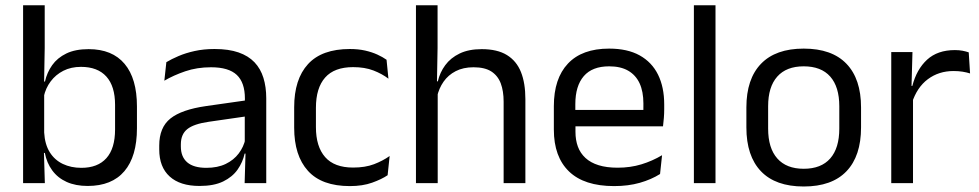

<svg xmlns="http://www.w3.org/2000/svg" viewBox="-20 -682 3646 715"><path d="M306.5 10.5Q261.5 10.5 228.2 -4.5Q195 -19.5 174.5 -47.5Q154 -75.5 147 -112.5H120L144.5 -188.5Q147 -144.5 165.2 -115.2Q183.5 -86 214 -71.5Q244.5 -57 283 -57Q344 -57 376.2 -93Q408.5 -129 408.5 -200V-291.5Q408.5 -361 376 -397Q343.5 -433 281.5 -433Q244.5 -433 216 -418.5Q187.5 -404 168.8 -379Q150 -354 143 -322L124.5 -378.5H147.5Q155 -412 174.2 -439.2Q193.5 -466.5 227 -482.8Q260.5 -499 310 -499Q398 -499 444 -444.2Q490 -389.5 490 -285.5V-204.5Q490 -99.5 443.2 -44.5Q396.5 10.5 306.5 10.5ZM147 0H66V-662.5H146.5V-503.5L144 -363.5L144.5 -348V-144L143.5 -118Z M971.5 0H891L894.5 -118.5L891.5 -131V-286.5L892 -315Q892 -374.5 861.8 -403Q831.5 -431.5 766 -431.5Q713.5 -431.5 669.8 -416.5Q626 -401.5 592 -381.5L599.5 -450.5Q618.5 -462 644.8 -473.2Q671 -484.5 704.8 -492Q738.5 -499.5 779 -499.5Q831.5 -499.5 868.2 -486.8Q905 -474 927.8 -450Q950.5 -426 961 -392Q971.5 -358 971.5 -316ZM723 10.5Q650.5 10.5 611.8 -24.8Q573 -60 573 -125.5V-140Q573 -207.5 614.8 -240.8Q656.5 -274 747.5 -287L902 -309L906.5 -250L757.5 -228.5Q701.5 -220.5 677.5 -201.2Q653.5 -182 653.5 -144.5V-136.5Q653.5 -98 677.2 -77.5Q701 -57 748.5 -57Q790.5 -57 820.5 -71.5Q850.5 -86 869 -110.5Q887.5 -135 894 -165L906.5 -110H891Q884 -78 864.8 -50.5Q845.5 -23 811 -6.2Q776.5 10.5 723 10.5Z M1283 11Q1178 11 1126.8 -45.8Q1075.5 -102.5 1075.5 -206.5V-282.5Q1075.5 -387 1127 -443.2Q1178.5 -499.5 1283 -499.5Q1314 -499.5 1339.5 -493.8Q1365 -488 1385.2 -478.8Q1405.5 -469.5 1419.5 -459.5L1426.5 -389Q1403 -407 1370.8 -419.5Q1338.5 -432 1295 -432Q1225 -432 1190.8 -393.2Q1156.5 -354.5 1156.5 -280.5V-208.5Q1156.5 -136 1190.8 -97Q1225 -58 1295 -58Q1340 -58 1372.8 -70.5Q1405.5 -83 1431 -101L1423.5 -29.5Q1401.5 -14.5 1366 -1.8Q1330.5 11 1283 11Z M1936.5 0H1855.5V-303.5Q1855.5 -343 1844.8 -371.5Q1834 -400 1809.8 -415.8Q1785.5 -431.5 1743.5 -431.5Q1705 -431.5 1677 -417Q1649 -402.5 1631.8 -377.8Q1614.5 -353 1607.5 -321.5L1589.5 -379H1610.5Q1618 -412 1638 -439.2Q1658 -466.5 1691.8 -482.8Q1725.5 -499 1774 -499Q1832 -499 1867.8 -477Q1903.5 -455 1920 -413.8Q1936.5 -372.5 1936.5 -312.5ZM1610 0H1529V-662.5H1609.5V-503.5L1607 -363.5L1610 -357Z M2267 11Q2155.5 11 2099 -43.5Q2042.5 -98 2042.5 -199.5V-286.5Q2042.5 -389.5 2095 -445.2Q2147.5 -501 2248.5 -501Q2316.5 -501 2362 -475.8Q2407.5 -450.5 2430.5 -404Q2453.5 -357.5 2453.5 -293V-275Q2453.5 -259 2452.2 -243Q2451 -227 2449 -211.5H2374.5Q2375.5 -235.5 2375.8 -257Q2376 -278.5 2376 -296.5Q2376 -341 2361.8 -371.8Q2347.5 -402.5 2319.2 -418.8Q2291 -435 2248.5 -435Q2185.5 -435 2154 -398.5Q2122.5 -362 2122.5 -294V-247.5L2123 -237.5V-191Q2123 -160.5 2132 -136Q2141 -111.5 2160.2 -93.8Q2179.5 -76 2209.2 -66.8Q2239 -57.5 2280 -57.5Q2327.5 -57.5 2368.5 -70Q2409.5 -82.5 2445.5 -104L2438 -34Q2405.5 -13.5 2362.5 -1.2Q2319.5 11 2267 11ZM2432 -211.5H2085V-272.5H2432Z M2644.5 0H2564V-662.5H2644.5Z M2973 12.5Q2868 12.5 2813.8 -44.2Q2759.5 -101 2759.5 -207.5V-282Q2759.5 -388 2814 -444.5Q2868.5 -501 2973 -501Q3078 -501 3132.2 -444.5Q3186.5 -388 3186.5 -282V-207.5Q3186.5 -101 3132.2 -44.2Q3078 12.5 2973 12.5ZM2973 -53.5Q3038 -53.5 3071.8 -92Q3105.5 -130.5 3105.5 -203V-286.5Q3105.5 -358.5 3071.8 -396.8Q3038 -435 2973 -435Q2908.5 -435 2874.5 -396.8Q2840.5 -358.5 2840.5 -286.5V-203Q2840.5 -130.5 2874.5 -92Q2908.5 -53.5 2973 -53.5Z M3376 -298.5 3357.5 -361 3377.5 -362Q3393.5 -424 3432.5 -459.8Q3471.5 -495.5 3536 -495.5Q3552 -495.5 3564.8 -493Q3577.5 -490.5 3587.5 -487L3592.5 -408.5Q3580 -412.5 3564.8 -415Q3549.5 -417.5 3531 -417.5Q3476 -417.5 3435.2 -387Q3394.5 -356.5 3376 -298.5ZM3380 0H3299V-488H3378L3374 -344L3380 -338Z"/></svg>

Font: Anek Kannada
Style: Regular
Weight: 400
Version: Version 1.003